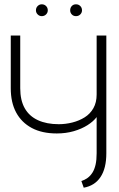

<svg xmlns="http://www.w3.org/2000/svg" viewBox="-20 -865 555 892"><path d="M174 -845Q163 -845 155 -837Q147 -829 147 -817Q147 -806 155 -798Q163 -790 174 -790Q186 -790 194 -798Q202 -806 202 -817Q202 -829 194 -837Q186 -845 174 -845ZM333 -845Q321 -845 313.5 -837Q306 -829 306 -817Q306 -806 313.5 -798Q321 -790 333 -790Q345 -790 353 -798Q361 -806 361 -817Q361 -829 353 -837Q345 -845 333 -845ZM474 -153V-700H429V-426Q429 -389 414 -362.5Q399 -336 373.5 -320Q348 -304 316.5 -296Q285 -288 253 -288Q197 -288 156.5 -306.5Q116 -325 95 -362Q74 -399 74 -455V-700H30V-455Q30 -389 55 -342.5Q80 -296 127.5 -270.5Q175 -245 244 -245Q286 -245 322.5 -255.5Q359 -266 386.5 -283.5Q414 -301 429 -321V-153Q429 -122 424 -100Q419 -78 409.5 -63Q400 -48 387 -38.5Q374 -29 358 -24L369 7Q420 -2 447 -42.5Q474 -83 474 -153Z"/></svg>

Font: Advent Pro Light
Style: Regular
Weight: 300
Version: Version 3.000